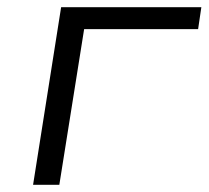

<svg xmlns="http://www.w3.org/2000/svg" viewBox="-20 -514 580 534"><path d="M72 0 150 -494H540L531 -433H214L145 0Z"/></svg>

Font: Nunito Sans 7pt SemiExpanded Light
Style: Italic
Weight: 300
Width: 6
Italic angle: -9°
Designer: Vernon Adams
Foundry: Vernon Adams
Version: Version 3.101;gftools[0.9.27]